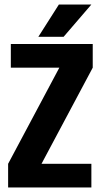

<svg xmlns="http://www.w3.org/2000/svg" viewBox="-20 -831 447 851"><path d="M391 -636V-531L164 -105H385V0H16V-105L243 -531H28V-636ZM385 -811 262 -668H150L241 -811Z"/></svg>

Font: Teko Semibold
Style: Regular
Weight: 600
Designer: Manushi Parikh, Jonny Pinhorn
Foundry: Indian Type Foundry
Version: Version 1.105;PS 1.0;hotconv 1.0.78;makeotf.lib2.5.61930; tt